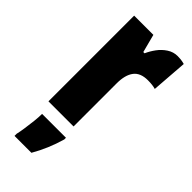

<svg xmlns="http://www.w3.org/2000/svg" viewBox="-251 -609 876 876"><g transform="rotate(45 187.5 -171.0)"><path d="M322 -563Q332 -563 342 -562Q352 -561 367 -557L354 -383Q335 -389 304 -389Q256 -389 234.5 -360.5Q213 -332 213 -278V0H51V-553H175L198 -465H206Q216 -488 232.5 -510.5Q249 -533 272 -548Q295 -563 322 -563ZM225 72Q202 152 162 221H53V207Q57 190 61 163Q65 136 68 108.5Q71 81 71 61H225Z"/></g></svg>

Font: Noto Sans ExtraCondensed Black
Style: Regular
Weight: 900
Width: 2
Designer: Monotype Design Team
Foundry: Monotype Imaging Inc.
Version: Version 2.013; ttfautohint (v1.8.4.7-5d5b)